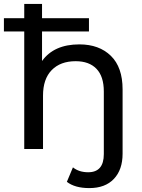

<svg xmlns="http://www.w3.org/2000/svg" viewBox="-30 -762 725 982"><path d="M376 -535Q477 -535 537 -476.5Q597 -418 597 -305V24Q597 106 552.5 153Q508 200 427 200Q353 200 312 168L343 94Q374 119 421 119Q501 119 501 26V-294Q501 -371 463.5 -410Q426 -449 357 -449Q279 -449 234.5 -403.5Q190 -358 190 -273V0H94V-601H-10V-669H94V-742H185V-669H425V-601H185V-450Q246 -535 376 -535Z"/></svg>

Font: Montserrat
Style: Regular
Weight: 500
Designer: Julieta Ulanovsky
Foundry: Julieta Ulanovsky
Version: Version 7.200;PS 007.200;hotconv 1.0.88;makeotf.lib2.5.64775